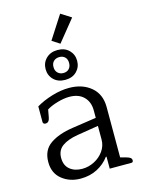

<svg xmlns="http://www.w3.org/2000/svg" viewBox="-136 -993 799 1082"><g transform="rotate(-15 264.0 -452.0)"><path d="M238 -781 325 -916 385 -878 283 -752ZM165 -635Q165 -672 190.5 -697Q216 -722 257 -722Q299 -722 324 -697Q349 -672 349 -635Q349 -598 324 -573Q299 -548 257 -548Q215 -548 190 -573Q165 -598 165 -635ZM302 -635Q302 -657 289.5 -669Q277 -681 257 -681Q237 -681 224 -669Q211 -657 211 -635Q211 -613 224 -600.5Q237 -588 257 -588Q277 -588 289.5 -600.5Q302 -613 302 -635ZM44 -125Q44 -195 94 -229.5Q144 -264 226 -276L367 -297V-341Q367 -390 337 -420Q307 -450 253 -450Q222 -450 183.5 -439Q145 -428 120 -412L112 -368Q107 -339 86 -339Q79 -339 75 -342.5Q71 -346 71 -352V-443Q111 -467 163.5 -483Q216 -499 264 -499Q342 -499 392 -457Q442 -415 442 -340V-46L479 -36Q493 -32 499.5 -26.5Q506 -21 506 -12Q506 0 495 0H369V-70H365Q338 -33 295 -10.5Q252 12 197 12Q134 12 89 -24Q44 -60 44 -125ZM367 -170V-250L243 -230Q184 -220 152 -196.5Q120 -173 120 -129Q120 -85 148 -62Q176 -39 220 -39Q257 -39 291 -56.5Q325 -74 346 -104Q367 -134 367 -170Z"/></g></svg>

Font: Maitree
Style: Regular
Weight: 400
Designer: CadsonDemak Team
Foundry: CadsonDemak
Version: Version 1.000